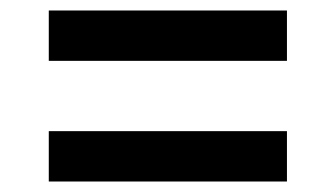

<svg xmlns="http://www.w3.org/2000/svg" viewBox="-20 -513 640 366"><path d="M73 -397V-493H527V-397ZM73 -167V-263H527V-167Z"/></svg>

Font: TypoPRO Source Code Pro
Style: Bold Italic
Weight: 700
Italic angle: -11°
Monospace: yes
Designer: Paul D. Hunt, Teo Tuominen
Foundry: Adobe Systems Incorporated
Version: Version 1.030;PS 1.0;hotconv 1.0.84;makeotf.lib2.5.63406